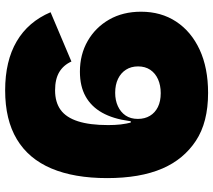

<svg xmlns="http://www.w3.org/2000/svg" viewBox="-61 -756 828 746"><g transform="rotate(-90 353.0 -383.0)"><path d="M364 -172.5Q394.5 -172.5 418 -183Q441.5 -193.5 454.8 -213.2Q468 -233 468 -260.5Q468 -287.5 455.2 -307.5Q442.5 -327.5 419.5 -338.5Q396.5 -349.5 365.5 -349.5Q336.5 -349.5 313.5 -339Q290.5 -328.5 277.2 -309Q264 -289.5 264 -261.5L249 -270L233 -289H255L256 -296Q264.5 -358 288.2 -400.2Q312 -442.5 351.5 -464.5Q391 -486.5 447.5 -486.5Q514.5 -486.5 567 -456.2Q619.5 -426 650 -372.8Q680.5 -319.5 680.5 -249Q680.5 -171 642 -112.5Q603.5 -54 532.8 -21.2Q462 11.5 365 11.5ZM365 11.5Q250.5 11.5 178.8 -36Q107 -83.5 71.5 -165.5Q52.5 -209.5 43.2 -263.5Q34 -317.5 34 -380.5Q34 -509 71.5 -597.5Q109 -686 184.8 -731.5Q260.5 -777 375 -777Q489 -777 565.2 -732.2Q641.5 -687.5 678.5 -600.5L487 -519.5Q473 -550.5 445.8 -566.8Q418.5 -583 375 -583Q329 -583 299.2 -561.5Q269.5 -540 254.8 -494.2Q240 -448.5 240 -376.5Q240 -350.5 242.5 -328.2Q245 -306 251.5 -281.5L264 -261.5Q264 -234.5 276 -214.5Q288 -194.5 310.2 -183.5Q332.5 -172.5 364 -172.5Z"/></g></svg>

Font: Hepta Slab ExtraLight ExtraBold
Style: Regular
Weight: 800
Version: Version 1.102